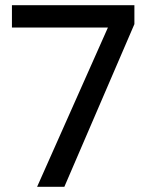

<svg xmlns="http://www.w3.org/2000/svg" viewBox="-20 -720 571 740"><path d="M123 0 396 -614H26V-700H498V-627L228 0Z"/></svg>

Font: DM Sans 28pt Medium
Style: Regular
Weight: 500
Version: Version 4.004;gftools[0.9.30]